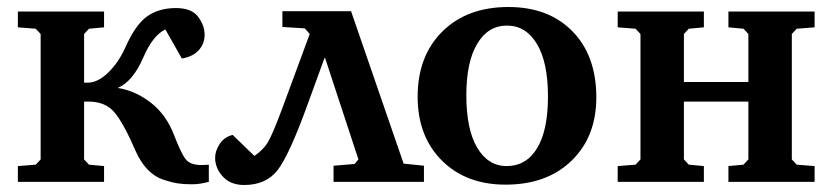

<svg xmlns="http://www.w3.org/2000/svg" viewBox="-20 -519 2376 548"><path d="M31 0V-45L82 -49L96 -64V-422L82 -437L31 -441V-486H277V-441L234 -437L220 -422V-283H230Q259 -283 288.5 -311.5Q318 -340 337 -382Q366 -448 399.5 -472Q433 -496 482 -496Q527 -496 545.5 -471Q564 -446 564 -420Q564 -394 547 -375.5Q530 -357 499 -352L452 -435Q416 -418 389 -355Q359 -286 316 -268Q367 -260 411 -225.5Q455 -191 477 -133Q497 -81 510 -64.5Q523 -48 554 -48Q566 -48 576 -49V0Q550 7 528 7Q505 7 488 4.5Q471 2 446.5 -6Q422 -14 402 -34.5Q382 -55 368 -86Q333 -167 307 -198Q281 -229 233 -229H220V-64L234 -49L277 -45V0Z M594 -69Q594 -88 607 -108Q620 -128 644 -134L706 -74Q731 -91 744 -112Q757 -133 785 -208L864 -422L850 -438L786 -442V-487H982L1132 -52L1190 -46V0H932V-46L992 -51L1003 -64L908 -353H906L858 -221Q805 -75 772 -33Q739 9 677 9Q638 9 616 -15Q594 -39 594 -69Z M1172 -243Q1172 -359 1242.5 -429Q1313 -499 1431 -499Q1546 -499 1614 -429.5Q1682 -360 1682 -241Q1682 -129 1611.5 -60.5Q1541 8 1423 8Q1310 8 1241 -61Q1172 -130 1172 -243ZM1311 -247Q1311 -150 1342 -97.5Q1373 -45 1426 -45Q1482 -45 1513 -96Q1544 -147 1544 -244Q1544 -341 1512.5 -393.5Q1481 -446 1427 -446Q1373 -446 1342 -394Q1311 -342 1311 -247Z M1743 0V-45L1794 -49L1808 -64V-422L1794 -437L1743 -441V-486H1989V-441L1946 -437L1932 -422V-285H2116V-422L2102 -437L2059 -441V-486H2305V-441L2254 -437L2240 -422V-64L2254 -49L2305 -45V0H2059V-45L2102 -49L2116 -64V-229H1932V-64L1946 -49L1989 -45V0Z"/></svg>

Font: Khartiya
Style: Bold
Weight: 700
Version: Version 1.0.2